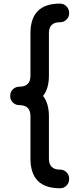

<svg xmlns="http://www.w3.org/2000/svg" viewBox="-20 -801 431 1056"><path d="M309.6 234.4Q147.5 234.4 147.5 71.3Q147.5 -6.8 147.5 -162.1Q147.5 -222.7 86.9 -222.7Q65.4 -222.7 50.8 -237.3Q36.1 -251 36.1 -273.4Q36.1 -295.9 50.8 -309.6Q65.4 -324.2 86.9 -324.2Q147.5 -324.2 147.5 -384.8Q147.5 -462.9 147.5 -618.2Q147.5 -781.2 309.6 -781.2Q332 -781.2 345.7 -765.6Q360.4 -751 360.4 -728.5Q360.4 -707 345.7 -693.4Q332 -678.7 309.6 -678.7Q249 -678.7 249 -618.2Q249 -540 249 -384.8Q249 -349.6 241.2 -322.3Q233.4 -293.9 216.8 -273.4Q249 -232.4 249 -162.1Q249 -84 249 71.3Q249 131.8 309.6 131.8Q332 131.8 345.7 146.5Q360.4 160.2 360.4 182.6Q360.4 205.1 345.7 219.7Q332 234.4 309.6 234.4Z"/></svg>

Font: Abed
Style: Bold
Weight: 700
Designer: Johan Aakerlund
Version: Version 3.105